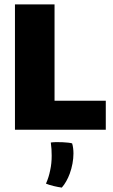

<svg xmlns="http://www.w3.org/2000/svg" viewBox="-20 -590 516 873"><path d="M48 0H461V-132H228V-570H48ZM211 58C214 78 215 98 215 118C215 141 213 163 208 185C204 205 198 225 189 245C208 253 239 260 261 263C276 246 288 224 297 200C308 170 314 137 314 108C314 91 312 75 308 62C294 57 236 54 211 58Z"/></svg>

Font: FilmFarsi_V5 Display
Style: Regular
Weight: 400
Designer: Borna Izadpanah
Foundry: Borna Izadpanah
Version: Version 1.000;PS 001.000;hotconv 1.0.88;makeotf.lib2.5.64775